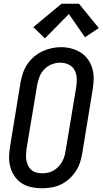

<svg xmlns="http://www.w3.org/2000/svg" viewBox="-20 -998 548 1026"><path d="M203 8Q175 8 147 2Q119 -4 96.5 -18.5Q74 -33 58.5 -55.5Q43 -78 35.5 -104.5Q28 -131 28.5 -159.5Q29 -188 34 -217L90 -559Q95 -584 103 -608.5Q111 -633 126 -655Q141 -677 162 -695Q183 -713 207 -724Q231 -735 256 -740.5Q281 -746 306 -746Q335 -746 362.5 -738.5Q390 -731 412.5 -716.5Q435 -702 450.5 -680Q466 -658 473.5 -631.5Q481 -605 480.5 -576Q480 -547 475 -518L419 -176Q415 -151 406.5 -126.5Q398 -102 383 -80Q368 -58 347.5 -40Q327 -22 303 -11Q279 0 253.5 4Q228 8 203 8ZM205 -72Q220 -72 235.5 -75Q251 -78 265 -86Q279 -94 290.5 -105.5Q302 -117 310 -130.5Q318 -144 323 -159Q328 -174 330 -189L387 -531Q391 -555 390 -579Q389 -603 378.5 -623Q368 -643 347 -653Q326 -663 302 -663Q279 -663 257 -654.5Q235 -646 218 -629Q201 -612 192 -590Q183 -568 179 -546L122 -204Q120 -188 119 -172Q118 -156 121 -141Q124 -126 130.5 -112.5Q137 -99 148 -89.5Q159 -80 174 -76Q189 -72 205 -72ZM220 -793 158 -853 309 -978H402L508 -848L434 -799L348 -923Z"/></svg>

Font: Iosevka Curly Medium Oblique
Style: Regular
Weight: 500
Italic angle: -9°
Monospace: yes
Designer: Belleve Invis
Foundry: Belleve Invis
Version: Version 11.1.0; ttfautohint (v1.8.3)